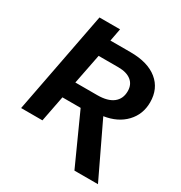

<svg xmlns="http://www.w3.org/2000/svg" viewBox="-195 -825 1057 1123"><g transform="rotate(30 333.5 -263.5)"><path d="M630 161H471L319 -175H196L162 0H18L150 -688H289L273 -603H409Q526 -603 590.5 -550.5Q655 -498 655 -406Q655 -325 602 -269Q549 -213 458 -199ZM218 -288H366Q436 -288 472.5 -316.5Q509 -345 509 -397Q509 -442 478 -466.5Q447 -491 391 -491H258Z"/></g></svg>

Font: Libra Sans
Style: Bold Italic
Weight: 700
Italic angle: -12°
Foundry: Context Ltd
Version: Version 1.002